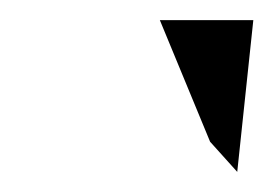

<svg xmlns="http://www.w3.org/2000/svg" viewBox="-20 -772 272 191"><path d="M139 -752 189 -631 216 -601 232 -752Z"/></svg>

Font: Charger Sport
Style: DfNrwObl
Weight: 400
Designer: Jasper
Foundry: Cannot Into Space Fonts
Version: Version 1.1